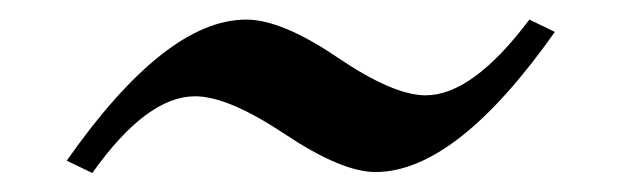

<svg xmlns="http://www.w3.org/2000/svg" viewBox="-20 -362 641 198"><path d="M75.2 -183.6 48.8 -196.3Q150.9 -341.8 233.9 -341.8Q270.5 -341.8 328.1 -302.7Q385.7 -263.7 418.9 -263.7Q467.3 -263.7 525.9 -341.8L552.2 -329.1Q450.2 -184.6 367.2 -184.6Q332.5 -184.6 273.9 -223.6Q215.3 -262.7 181.2 -262.7Q131.3 -262.7 75.2 -183.6Z"/></svg>

Font: Kelvinch
Style: Bold Italic
Weight: 700
Italic angle: -10°
Designer: Paul James Miller
Foundry: High-Logic / Made with FontCreator
Version: Version 3.30 September 23, 2016